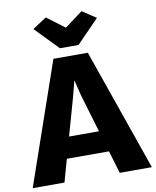

<svg xmlns="http://www.w3.org/2000/svg" viewBox="-114 -1081 940 1160"><g transform="rotate(-10 356.5 -501.0)"><path d="M186 0H-9L250 -748H461L722 0H525L483.5 -139H225ZM352 -598 327 -501 261.5 -269H445L376 -501ZM300 -804 162 -946 248 -1002 357 -920 467 -1002 552 -946 414 -804Z"/></g></svg>

Font: Koeln Type Sans ExtraBold
Style: Regular
Weight: 800
Designer: Eben Sorkin
Foundry: Eben Sorkin
Version: Version 2.001